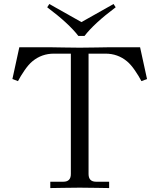

<svg xmlns="http://www.w3.org/2000/svg" viewBox="-20 -954 790 975"><path d="M219.7 -917 230.5 -933.6 393.6 -841.8 556.6 -933.6 567.4 -917Q458 -835 409.2 -771.5H377.9Q329.1 -835 219.7 -917ZM43 -552.7 78.1 -713.9H241.2Q243.2 -713.9 301.3 -712.9Q359.4 -711.9 384.8 -711.9Q410.2 -711.9 468.3 -712.9Q526.4 -713.9 528.3 -713.9H691.4L726.6 -552.7L698.2 -542Q686 -565.9 665.3 -596.2Q644.5 -626.5 625 -642.6Q578.1 -681.6 515.6 -681.6H429.7V-70.3Q429.7 -31.2 467.8 -31.2H534.2V1Q529.3 1 470.7 0Q412.1 -1 384.8 -1Q357.4 -1 299.1 0Q240.7 1 235.4 1V-31.2H301.8Q339.8 -31.2 339.8 -70.3V-681.6H253.9Q191.4 -681.6 144.5 -642.6Q125 -626.5 104.2 -596.2Q83.5 -565.9 71.3 -542Z"/></svg>

Font: Theano Old Style
Style: Regular
Weight: 400
Designer: Alexey Kryukov
Version: Version 2.00